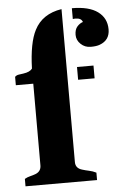

<svg xmlns="http://www.w3.org/2000/svg" viewBox="-52 -765 531 804"><g transform="rotate(-5 213.0 -363.0)"><path d="M237.3 -83Q237.3 -56.6 265.6 -48.8Q277.8 -44.9 293.2 -41.7Q308.6 -38.6 323.2 -31.2V0H22.5V-31.2Q33.2 -37.6 45.7 -40.5Q58.1 -43.5 68.4 -47.4Q92.3 -56.6 92.3 -82V-425.3H19V-460.4Q24.9 -466.8 34.4 -468.3Q43.9 -469.7 54.7 -471.2Q82.5 -475.1 92.3 -488.8Q95.7 -597.2 123 -649.4Q155.8 -713.4 237.3 -726.1ZM291 -681.6Q285.6 -681.6 280.8 -680.7V-726.1Q352.5 -726.1 389.4 -699Q426.3 -671.9 426.3 -624.5Q426.3 -579.1 383.8 -563.5Q370.1 -558.1 345.7 -558.1Q321.3 -558.1 304 -574.5Q286.6 -590.8 286.6 -613.3Q286.6 -635.7 297.6 -648.2Q308.6 -660.6 321.8 -664.6Q316.9 -681.6 291 -681.6ZM280.8 -479H350.1V-425.3H280.8Z"/></g></svg>

Font: Stardos Stencil
Style: Bold
Weight: 700
Designer: vernon adams
Foundry: vernon adams
Version: Version 1.000